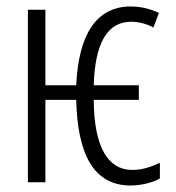

<svg xmlns="http://www.w3.org/2000/svg" viewBox="-20 -562 543 592"><path d="M383 10C414 10 452 1 473 -12V-60C445 -47 418 -38 388 -38C313 -38 270 -108 269 -254H408V-299H269C273 -430 311 -495 385 -495C409 -495 436 -487 453 -477L470 -522C443 -535 414 -542 383 -542C276 -542 222 -454 215 -299H120V-532H66V0H120V-254H215C219 -84 270 10 383 10Z"/></svg>

Font: Noto Sans Display Condensed Light
Style: Regular
Weight: 300
Width: 3
Designer: Monotype Design Team
Foundry: Monotype Imaging Inc.
Version: Version 1.900